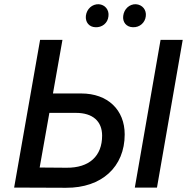

<svg xmlns="http://www.w3.org/2000/svg" viewBox="-20 -889 902 910"><path d="M47 0 293 1C462 2 571 -98 571 -252C571 -368 491 -446 365 -446H231L276 -700H170ZM619 0H724L846 -700H741ZM432 -760C463 -758 491 -779 494 -812C498 -842 478 -867 448 -869C417 -870 391 -847 387 -814C384 -784 402 -761 432 -760ZM609 -760C643 -758 668 -783 671 -812C675 -842 655 -867 624 -869C594 -870 568 -847 564 -814C560 -784 579 -761 609 -760ZM168 -95 214 -354H340C420 -354 464 -314 464 -246C464 -150 404 -93 295 -94Z"/></svg>

Font: Fixel Display 20240404 Medium
Style: Italic
Weight: 500
Italic angle: -10°
Designer: AlfaBravo + MacPaw
Foundry: Kyrylo Tkachov, Marchela Mozhyna, Serhii Makarenko, Maria Weinstein, Zakhar Kryvoshyya
Version: Version 1.211;Glyphs 3.2 (3225)